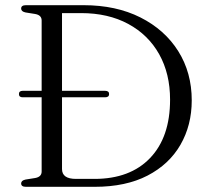

<svg xmlns="http://www.w3.org/2000/svg" viewBox="-20 -720 806 740"><path d="M61.5 -13Q61.5 -24.5 78.5 -28L116 -34Q140.5 -38.5 140.5 -59V-345H67.5Q53 -345 53 -357.5Q53 -370 67.5 -370H140.5V-641Q140.5 -661.5 116 -666L78.5 -672Q61.5 -675.5 61.5 -687Q61.5 -700 80 -700H302Q427.5 -700 521.2 -652.8Q615 -605.5 667 -522.8Q719 -440 719 -333Q719 -237.5 675.5 -162Q632 -86.5 548.5 -43.2Q465 0 345 0H80Q61.5 0 61.5 -13ZM344 -30.5Q481.5 -30.5 558.5 -111Q635.5 -191.5 635.5 -336Q635.5 -436 593.5 -511Q551.5 -586 474.2 -627.8Q397 -669.5 292.5 -669.5H219V-370H385Q400.5 -370 400.5 -357.5Q400.5 -345 385 -345H219V-68.5Q219 -30.5 272.5 -30.5Z"/></svg>

Font: Fraunces 9pt S000 Light
Style: Regular
Weight: 300
Version: Version 1.000; ttfautohint (v1.8.3)